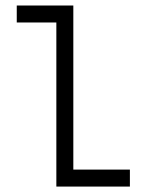

<svg xmlns="http://www.w3.org/2000/svg" viewBox="-20 -687 540 707"><path d="M187.5 -604.2V0H458.3V-62.5H250V-666.7H41.7V-604.2Z"/></svg>

Font: Amy Mono
Style: Regular
Weight: 400
Monospace: yes
Version: Version 001.000